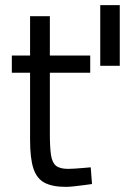

<svg xmlns="http://www.w3.org/2000/svg" viewBox="-20 -716 486 747"><path d="M370 -460V-696H446V-460ZM236 11Q184 11 153.5 -5Q123 -21 110 -60.5Q97 -100 97 -172V-433H26V-500H97V-653H174V-500H331V-433H174V-195Q174 -142 178.5 -112.5Q183 -83 198 -71Q213 -59 245 -59Q255 -59 271 -60Q287 -61 303.5 -62.5Q320 -64 333 -65L338 0Q324 2 305 4.5Q286 7 267.5 9Q249 11 236 11Z"/></svg>

Font: Cairo
Style: Regular
Weight: 400
Designer: Mohamed Gaber, Accademia di Belle Arti di Urbino
Foundry: Kief Type Foundry, Accademia di Belle Arti di Urbino
Version: Version 3.120